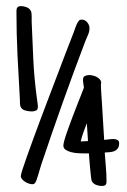

<svg xmlns="http://www.w3.org/2000/svg" viewBox="-20 -659 424 639"><path d="M106 -302.7Q106 -293.9 99.6 -291Q93.3 -288.1 86.4 -288.1Q75.2 -288.1 63.2 -291.5Q51.3 -294.9 47.4 -306.6Q46.4 -311 46.4 -315.4Q46.4 -319.8 46.4 -324.2Q42 -399.4 38.3 -473.6Q34.7 -547.9 34.7 -623Q34.7 -630.4 38.1 -634.5Q41.5 -638.7 50.3 -638.7Q58.6 -638.7 68.4 -635Q78.1 -631.3 82.5 -623Q84 -620.6 84.7 -615.7Q85.4 -610.8 85.4 -605.7Q85.4 -600.6 85.4 -595.5Q85.4 -590.3 85.4 -586.9Q87.9 -524.4 90.8 -461.9Q93.8 -399.4 102.1 -336.9Q103 -328.1 104.5 -319.6Q106 -311 106 -302.7ZM277.8 -565.4Q277.8 -554.2 273.2 -543.5Q268.6 -532.7 264.2 -522.5Q225.1 -419.9 188.7 -317.6Q152.3 -215.3 117.7 -112.3Q116.2 -107.9 113.5 -98.6Q110.8 -89.4 107.9 -79.6Q105 -69.8 102.1 -61.5Q99.1 -53.2 97.2 -50.8Q93.8 -45.9 87.4 -45.9Q82.5 -45.9 75.9 -48.1Q69.3 -50.3 63.5 -54Q57.6 -57.6 53.5 -62.7Q49.3 -67.9 49.3 -73.2Q49.3 -77.6 54.9 -95.2Q60.5 -112.8 70.1 -139.6Q79.6 -166.5 91.8 -199.7Q104 -232.9 117.2 -268.1Q130.4 -303.2 143.6 -337.9Q156.7 -372.6 168 -401.9Q179.2 -431.2 187.5 -453.4Q195.8 -475.6 199.7 -485.4L225.1 -550.8Q228 -559.1 231 -567.4Q233.9 -575.7 237.8 -583Q240.2 -587.4 243.2 -590.6Q246.1 -593.8 251.5 -593.8Q262.7 -593.8 270.3 -584.7Q277.8 -575.7 277.8 -565.4ZM376.5 -182.6Q376.5 -171.4 372.1 -165.3Q367.7 -159.2 360.8 -156.2Q354 -153.3 345.5 -152.6Q336.9 -151.9 328.6 -151.4Q330.1 -127.9 332.3 -103.5Q334.5 -79.1 334.5 -54.7Q334.5 -46.4 330.8 -43.2Q327.1 -40 318.8 -40Q310.1 -40 300.5 -43.5Q291 -46.9 285.6 -55.7Q284.2 -58.6 282.7 -71.5Q281.2 -84.5 279.8 -99.9Q278.3 -115.2 277.3 -129.2Q276.4 -143.1 275.9 -148.4H256.3Q249.5 -148.4 238.5 -149.2Q227.5 -149.9 217 -152.6Q206.5 -155.3 198.7 -160.4Q190.9 -165.5 190.9 -174.8Q190.9 -180.7 195.1 -195.1Q199.2 -209.5 206.1 -228.3Q212.9 -247.1 220.7 -268.1Q228.5 -289.1 236.3 -308.6Q244.1 -328.1 250.2 -343.8Q256.3 -359.4 259.3 -367.2Q258.3 -374.5 257.3 -381.1Q256.3 -387.7 256.3 -394.5Q256.3 -403.3 262.9 -406.2Q269.5 -409.2 276.9 -409.2Q281.7 -409.2 288.6 -407.7Q295.4 -406.2 301.5 -403.1Q307.6 -399.9 312 -395Q316.4 -390.1 316.9 -383.8Q316.9 -382.8 316.4 -381.6Q315.9 -380.4 315.9 -378.9Q315.9 -364.7 316.9 -351.1Q317.9 -337.4 318.8 -323.2L326.7 -193.4Q335 -194.3 342.8 -195.3Q350.6 -196.3 358.9 -196.3Q365.7 -196.3 371.1 -193.1Q376.5 -189.9 376.5 -182.6ZM272.9 -189.5 269 -249Q263.2 -234.4 257.8 -219.2Q252.4 -204.1 248.5 -188.5H253.4Q258.8 -188.5 263.2 -189Q267.6 -189.5 272.9 -189.5Z"/></svg>

Font: Just Another Hand
Style: Regular
Weight: 400
Designer: Astigmatic (AOETI)
Foundry: Astigmatic (AOETI)
Version: Version 1.000